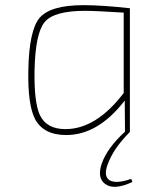

<svg xmlns="http://www.w3.org/2000/svg" viewBox="-20 -512 604 745"><path d="M484 0Q419 65 397 128Q381 173 406 188Q432 202 489 182L494 194Q421 228 387 201Q356 177 375 122Q397 61 465 -1L464 -122Q361 12 237 12Q149 12 116 -50Q87 -106 90 -242Q93 -393 133 -442Q175 -492 304 -492Q375 -492 484 -480ZM460 -463Q350 -470 310 -470Q189 -470 153 -426Q117 -382 114 -238Q112 -113 135 -65Q161 -11 234 -11Q353 -11 460 -151Z"/></svg>

Font: Taylor Sans Thin
Style: Regular
Weight: 100
Italic angle: -8°
Designer: Natanael Gama
Version: Version 1.001 September 8, 2015